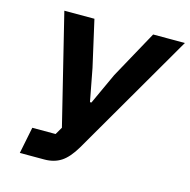

<svg xmlns="http://www.w3.org/2000/svg" viewBox="-103 -799 891 900"><g transform="rotate(15 342.5 -349.0)"><path d="M71 0 97 -129H210L231 -165L100 -698H246L297 -473L327 -315H334L404 -467L531 -698H685L337 -98Q305 -44 271 -22Q237 0 190 0Z"/></g></svg>

Font: Aneliza
Style: Bold Italic
Weight: 700
Italic angle: -11.31°
Designer: Mike Abbink, Paul van der Laan, Pieter van Rosmalen
Foundry: Bold Monday
Version: Version 3.0